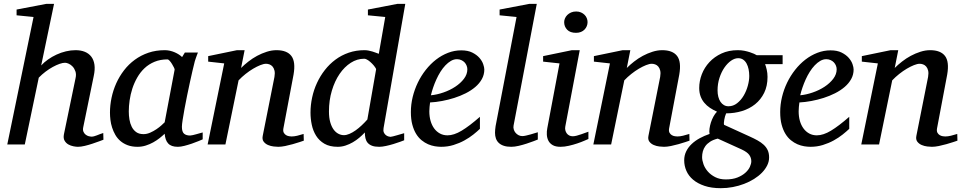

<svg xmlns="http://www.w3.org/2000/svg" viewBox="-20 -757 5040 1006"><path d="M522 -24.9Q515.6 -22.5 499.8 -16.6Q483.9 -10.7 464.4 -4.2Q444.8 2.4 424.3 7.3Q403.8 12.2 388.2 12.2Q378.9 12.2 364.7 9.5Q350.6 6.8 338.1 -0.2Q325.7 -7.3 318.4 -20Q311 -32.7 314.9 -53.2L376 -348.1Q380.4 -367.7 375.2 -382.8Q370.1 -397.9 360.8 -408Q351.6 -418 340.3 -423.1Q329.1 -428.2 320.8 -428.2Q309.1 -428.2 292.2 -422.4Q275.4 -416.5 256.6 -406.2Q237.8 -396 218.8 -381.6Q199.7 -367.2 183.1 -350.1L109.9 0H18.1L155.8 -668L66.9 -676.8V-707L223.1 -736.8H263.2L195.8 -414.1Q210.9 -430.7 231.7 -445.3Q252.4 -460 276.1 -470.9Q299.8 -481.9 325.4 -488Q351.1 -494.1 376 -494.1Q403.3 -494.1 424.3 -485.6Q445.3 -477.1 458.3 -460.2Q471.2 -443.4 474.9 -418Q478.5 -392.6 471.2 -358.9L416 -89.8Q413.1 -75.7 417.5 -66.2Q421.9 -56.6 429.4 -51Q437 -45.4 445.3 -43.2Q453.6 -41 458 -41Q471.7 -41 487.8 -47.9Q503.9 -54.7 521 -60.1Z M895 -392.1Q895.5 -394.5 891.4 -403.3Q887.2 -412.1 881.3 -421.6Q875.5 -431.2 868.9 -438.5Q862.3 -445.8 857.9 -445.8Q819.8 -445.8 789.8 -433.3Q759.8 -420.9 737.3 -399.7Q714.8 -378.4 699 -350.6Q683.1 -322.8 673.3 -292.5Q663.6 -262.2 659.2 -231.4Q654.8 -200.7 654.8 -172.9Q654.8 -151.9 658.2 -130.9Q661.6 -109.9 670.2 -92.8Q678.7 -75.7 693.6 -64.9Q708.5 -54.2 731.9 -54.2Q749.5 -54.2 767.1 -62Q784.7 -69.8 799.8 -80.1Q814.9 -90.3 826.2 -100.6Q837.4 -110.8 842.8 -116.2ZM1042 -26.9Q1036.1 -24.4 1020.5 -17.8Q1004.9 -11.2 985.6 -4.6Q966.3 2 946.5 7.1Q926.8 12.2 912.1 12.2Q894 12.2 881.6 7.8Q869.1 3.4 861.1 -5.4Q853 -14.2 848.6 -26.9Q844.2 -39.6 842.8 -56.2Q831.5 -45.4 816.4 -33.4Q801.3 -21.5 783 -11.2Q764.6 -1 743.9 5.6Q723.1 12.2 700.7 12.2Q671.4 12.2 649.2 3.9Q627 -4.4 610.8 -18.3Q594.7 -32.2 584.2 -50.5Q573.7 -68.8 567.4 -88.6Q561 -108.4 558.6 -128.7Q556.2 -148.9 556.2 -167Q556.2 -205.6 564.5 -244.9Q572.8 -284.2 589.1 -320.6Q605.5 -356.9 629.9 -388.7Q654.3 -420.4 686.3 -443.8Q718.3 -467.3 757.6 -480.7Q796.9 -494.1 843.8 -494.1Q857.4 -494.1 870.8 -491Q884.3 -487.8 896 -482.7Q907.7 -477.5 917.5 -471.2Q927.2 -464.8 934.1 -458L948.7 -481.9H1017.1Q1014.6 -476.1 1011.7 -468Q1008.8 -460 1005.9 -451.7Q1002.9 -443.4 1000.7 -436Q998.5 -428.7 998 -424.8Q994.6 -411.6 988.3 -385Q981.9 -358.4 974.9 -325.2Q967.8 -292 960.2 -255.6Q952.6 -219.2 946.8 -186.8Q940.9 -154.3 937 -129.2Q933.1 -104 933.1 -92.8Q933.1 -66.4 944.3 -56.6Q955.6 -46.9 976.1 -46.9Q981 -46.9 990.5 -49.1Q1000 -51.3 1010.3 -54.2Q1020.5 -57.1 1029.3 -59.6Q1038.1 -62 1042 -63Z M1571.8 -20Q1565.4 -17.6 1549.6 -12.5Q1533.7 -7.3 1514.2 -1.7Q1494.6 3.9 1474.1 8.1Q1453.6 12.2 1438 12.2Q1429.2 12.2 1413.8 10.5Q1398.4 8.8 1384.3 2.7Q1370.1 -3.4 1361.3 -15.1Q1352.5 -26.9 1356.9 -46.9L1418 -354Q1421.4 -374 1418.2 -387.2Q1415 -400.4 1408 -408.4Q1400.9 -416.5 1391.6 -419.7Q1382.3 -422.9 1374 -422.9Q1361.8 -422.9 1344 -415.8Q1326.2 -408.7 1306.4 -397Q1286.6 -385.3 1266.6 -369.4Q1246.6 -353.5 1230 -335.9L1161.1 0H1067.9L1154.8 -424.8L1070.8 -434.1V-462.9L1221.7 -494.1H1261.7L1243.2 -400.9Q1259.8 -417.5 1281.2 -434.3Q1302.7 -451.2 1327.1 -464.4Q1351.6 -477.5 1377.7 -485.8Q1403.8 -494.1 1428.7 -494.1Q1483.4 -494.1 1506.6 -463.9Q1529.8 -433.6 1518.1 -366.2L1464.8 -84Q1462.4 -69.8 1467 -61.5Q1471.7 -53.2 1479.2 -48.8Q1486.8 -44.4 1495.1 -43.2Q1503.4 -42 1507.8 -42Q1521.5 -42 1537.6 -45.9Q1553.7 -49.8 1570.8 -55.2Z M1989.7 -85.9Q1987.3 -71.8 1991.2 -63Q1995.1 -54.2 2001.7 -49.1Q2008.3 -43.9 2015.4 -42Q2022.5 -40 2025.9 -40Q2029.3 -40 2039.8 -42.7Q2050.3 -45.4 2062 -48.8Q2073.7 -52.2 2084 -55.2L2097.7 -59.1V-22Q2091.8 -19.5 2076.2 -13.9Q2060.5 -8.3 2041.5 -2.4Q2022.5 3.4 2002.2 7.8Q1981.9 12.2 1966.8 12.2Q1943.8 12.2 1929.2 6.6Q1914.6 1 1906.2 -9Q1897.9 -19 1894.8 -32.7Q1891.6 -46.4 1891.6 -63Q1878.4 -48.8 1862.5 -35.4Q1846.7 -22 1828.6 -11.5Q1810.5 -1 1790.5 5.6Q1770.5 12.2 1749.5 12.2Q1707.5 12.2 1679.9 -3.9Q1652.3 -20 1636.2 -45.9Q1620.1 -71.8 1613.5 -103.5Q1606.9 -135.3 1606.9 -167Q1606.9 -206.5 1615.5 -246.3Q1624 -286.1 1640.9 -322.5Q1657.7 -358.9 1682.1 -390.1Q1706.5 -421.4 1737.8 -444.6Q1769 -467.8 1807.4 -481Q1845.7 -494.1 1889.6 -494.1Q1900.9 -494.1 1911.6 -491.9Q1922.4 -489.7 1932.1 -486.8Q1941.9 -483.9 1950.2 -480.5Q1958.5 -477.1 1964.8 -475.1L1998.5 -668L1907.7 -676.8V-707L2062.5 -736.8H2103.5ZM1950.7 -394Q1951.2 -396 1945.1 -405Q1939 -414.1 1929.4 -423.8Q1919.9 -433.6 1908.7 -441.4Q1897.5 -449.2 1887.7 -449.2Q1851.1 -449.2 1817.9 -428Q1784.7 -406.7 1759.3 -369.6Q1733.9 -332.5 1718.8 -282Q1703.6 -231.4 1703.6 -172.9Q1703.6 -140.6 1710.2 -117.2Q1716.8 -93.8 1727.8 -78.6Q1738.8 -63.5 1752.9 -56.2Q1767.1 -48.8 1781.7 -48.8Q1795.4 -48.8 1811.3 -55.7Q1827.1 -62.5 1843.3 -74Q1859.4 -85.4 1875.2 -100.3Q1891.1 -115.2 1904.8 -130.9Z M2428.7 -394Q2428.7 -403.8 2424.8 -413.3Q2420.9 -422.9 2414.1 -430.2Q2407.2 -437.5 2397 -442.1Q2386.7 -446.8 2374.5 -446.8Q2357.9 -446.8 2342.8 -438Q2327.6 -429.2 2313.7 -414.6Q2299.8 -399.9 2287.8 -380.9Q2275.9 -361.8 2266.4 -340.8Q2256.8 -319.8 2249.5 -298.3Q2242.2 -276.9 2237.8 -257.8Q2269.5 -260.7 2303.5 -272.5Q2337.4 -284.2 2365.2 -302.5Q2393.1 -320.8 2410.9 -344.2Q2428.7 -367.7 2428.7 -394ZM2517.6 -393.1Q2517.6 -365.7 2504.9 -342.8Q2492.2 -319.8 2470.5 -301.3Q2448.7 -282.7 2420.2 -268.3Q2391.6 -253.9 2360.1 -243.9Q2328.6 -233.9 2295.9 -227.8Q2263.2 -221.7 2233.4 -220.2Q2231.9 -210.4 2230.7 -196.8Q2229.5 -183.1 2229.5 -173.8Q2229.5 -146.5 2236.1 -123.5Q2242.7 -100.6 2255.1 -83.7Q2267.6 -66.9 2285.2 -57.4Q2302.7 -47.9 2324.7 -47.9Q2358.4 -47.9 2398.9 -72.3Q2439.5 -96.7 2494.6 -145V-82Q2480.5 -68.4 2460 -52Q2439.5 -35.6 2413.3 -21.2Q2387.2 -6.8 2356.4 2.7Q2325.7 12.2 2291.5 12.2Q2276.4 12.2 2258.5 9.3Q2240.7 6.3 2223.1 -1.2Q2205.6 -8.8 2189.2 -22Q2172.9 -35.2 2160.4 -55.4Q2147.9 -75.7 2140.4 -103.8Q2132.8 -131.8 2132.8 -169.9Q2132.8 -209.5 2142.3 -248.8Q2151.9 -288.1 2169.2 -324Q2186.5 -359.9 2210.9 -390.9Q2235.4 -421.9 2264.6 -444.6Q2293.9 -467.3 2327.4 -480.2Q2360.8 -493.2 2396.5 -493.2Q2431.2 -493.2 2454.3 -481.7Q2477.5 -470.2 2491.7 -454.1Q2505.9 -438 2511.7 -420.9Q2517.6 -403.8 2517.6 -393.1Z M2797.9 -25.9Q2792 -23.4 2775.9 -17.3Q2759.8 -11.2 2739.7 -4.6Q2719.7 2 2698 7.1Q2676.3 12.2 2658.7 12.2Q2635.7 12.2 2619.6 6.8Q2603.5 1.5 2593.3 -8.3Q2583 -18.1 2578.4 -31.5Q2573.7 -44.9 2573.7 -61Q2573.7 -76.2 2576.7 -96.2L2686.5 -668L2597.7 -676.8V-707L2753.9 -736.8H2792.5L2670.9 -99.1Q2668.9 -88.9 2671.9 -78.9Q2674.8 -68.8 2681.2 -61.3Q2687.5 -53.7 2696.8 -48.8Q2706.1 -43.9 2716.8 -43.9Q2724.1 -43.9 2736.1 -46.6Q2748 -49.3 2760.3 -52.7Q2772.5 -56.2 2783 -59.6Q2793.5 -63 2797.9 -64Z M3063 -28.8Q3057.1 -26.4 3041.5 -19.5Q3025.9 -12.7 3004.9 -5.6Q2983.9 1.5 2960.7 6.8Q2937.5 12.2 2917 12.2Q2891.1 12.2 2876 3.4Q2860.8 -5.4 2853.5 -19.5Q2846.2 -33.7 2845.2 -51.3Q2844.2 -68.8 2847.7 -85.9L2911.6 -424.8L2825.7 -434.1V-462.9L2976.6 -494.1H3017.6L2941.9 -94.2Q2939.9 -84 2942.1 -74.7Q2944.3 -65.4 2949.5 -58.3Q2954.6 -51.3 2962.6 -47.1Q2970.7 -43 2981 -43Q2989.7 -43 3001.7 -46.1Q3013.7 -49.3 3025.6 -53.5Q3037.6 -57.6 3047.9 -61.5Q3058.1 -65.4 3063 -66.9ZM3058.6 -641.1Q3058.6 -629.9 3054.4 -619.9Q3050.3 -609.9 3042.7 -602.1Q3035.2 -594.2 3023.9 -589.6Q3012.7 -585 2998 -585Q2967.3 -585 2951.7 -601.3Q2936 -617.7 2936 -641.1Q2936 -650.9 2940.2 -660.6Q2944.3 -670.4 2952.4 -678.5Q2960.4 -686.5 2972.2 -691.7Q2983.9 -696.8 2999 -696.8Q3013.2 -696.8 3024.2 -691.9Q3035.2 -687 3043 -679.2Q3050.8 -671.4 3054.7 -661.4Q3058.6 -651.4 3058.6 -641.1Z M3592.8 -20Q3586.4 -17.6 3570.6 -12.5Q3554.7 -7.3 3535.2 -1.7Q3515.6 3.9 3495.1 8.1Q3474.6 12.2 3459 12.2Q3450.2 12.2 3434.8 10.5Q3419.4 8.8 3405.3 2.7Q3391.1 -3.4 3382.3 -15.1Q3373.5 -26.9 3377.9 -46.9L3439 -354Q3442.4 -374 3439.2 -387.2Q3436 -400.4 3429 -408.4Q3421.9 -416.5 3412.6 -419.7Q3403.3 -422.9 3395 -422.9Q3382.8 -422.9 3365 -415.8Q3347.2 -408.7 3327.4 -397Q3307.6 -385.3 3287.6 -369.4Q3267.6 -353.5 3251 -335.9L3182.1 0H3088.9L3175.8 -424.8L3091.8 -434.1V-462.9L3242.7 -494.1H3282.7L3264.2 -400.9Q3280.8 -417.5 3302.2 -434.3Q3323.7 -451.2 3348.1 -464.4Q3372.6 -477.5 3398.7 -485.8Q3424.8 -494.1 3449.7 -494.1Q3504.4 -494.1 3527.6 -463.9Q3550.8 -433.6 3539.1 -366.2L3485.8 -84Q3483.4 -69.8 3488 -61.5Q3492.7 -53.2 3500.2 -48.8Q3507.8 -44.4 3516.1 -43.2Q3524.4 -42 3528.8 -42Q3542.5 -42 3558.6 -45.9Q3574.7 -49.8 3591.8 -55.2Z M3916.5 87.9Q3916.5 69.8 3905.8 54.7Q3895 39.6 3865.7 25.9L3740.7 -30.8Q3716.8 -24.9 3700.9 -14.6Q3685.1 -4.4 3675.8 8.5Q3666.5 21.5 3662.6 36.1Q3658.7 50.8 3658.7 65.9Q3658.7 83 3666 103.5Q3673.3 124 3688.7 141.6Q3704.1 159.2 3727.5 171.1Q3751 183.1 3782.7 183.1Q3818.8 183.1 3844.2 172.9Q3869.6 162.6 3885.7 147.9Q3901.9 133.3 3909.2 116.9Q3916.5 100.6 3916.5 87.9ZM3905.8 -358.9Q3905.8 -377.4 3902.3 -394.3Q3898.9 -411.1 3891.8 -424.1Q3884.8 -437 3873.8 -444.6Q3862.8 -452.1 3847.7 -452.1Q3829.6 -452.1 3810.5 -439Q3791.5 -425.8 3775.6 -402.8Q3759.8 -379.9 3749.8 -349.1Q3739.7 -318.4 3739.7 -283.2Q3739.7 -265.1 3743.7 -249.8Q3747.6 -234.4 3755.1 -223.4Q3762.7 -212.4 3773.2 -206.3Q3783.7 -200.2 3796.9 -200.2Q3821.8 -200.2 3842 -216.1Q3862.3 -231.9 3876.5 -255.9Q3890.6 -279.8 3898.2 -307.6Q3905.8 -335.4 3905.8 -358.9ZM3988.8 -420.9Q3993.2 -409.7 3997.3 -392.1Q4001.5 -374.5 4001.5 -354Q4001.5 -306.2 3983.9 -270.5Q3966.3 -234.9 3936.5 -210.9Q3906.7 -187 3867.4 -175Q3828.1 -163.1 3784.7 -163.1Q3781.2 -155.8 3778.8 -147Q3776.4 -138.2 3774.9 -129.6Q3773.4 -121.1 3772.9 -114Q3772.5 -106.9 3773.9 -103L3907.7 -42Q3930.7 -31.7 3949.5 -21.2Q3968.3 -10.7 3981.7 1.7Q3995.1 14.2 4002.4 30Q4009.8 45.9 4009.8 67.9Q4009.8 89.4 3999.8 109.6Q3989.7 129.9 3972.4 147.7Q3955.1 165.5 3930.9 180.7Q3906.7 195.8 3878.7 206.5Q3850.6 217.3 3819.6 223.1Q3788.6 229 3756.8 229Q3707.5 229 3671.4 216.8Q3635.3 204.6 3611.6 184.6Q3587.9 164.6 3576.4 138.2Q3564.9 111.8 3564.9 83Q3564.9 57.6 3575.4 36.1Q3585.9 14.6 3604 -2.4Q3622.1 -19.5 3646.2 -32.7Q3670.4 -45.9 3697.8 -55.2Q3695.3 -66.9 3697.5 -82.8Q3699.7 -98.6 3704.8 -115Q3710 -131.3 3718.3 -146.5Q3726.6 -161.6 3736.8 -171.9Q3716.8 -180.7 3699.7 -192.1Q3682.6 -203.6 3670.2 -218.5Q3657.7 -233.4 3650.6 -252.7Q3643.6 -272 3643.6 -295.9Q3643.6 -332.5 3657.2 -367.9Q3670.9 -403.3 3697 -431.4Q3723.1 -459.5 3760.5 -476.8Q3797.9 -494.1 3845.7 -494.1Q3863.8 -494.1 3879.6 -491Q3895.5 -487.8 3908.4 -483.6Q3921.4 -479.5 3930.9 -475.1Q3940.4 -470.7 3944.8 -467.8H4080.6V-420.9Z M4363.8 -394Q4363.8 -403.8 4359.9 -413.3Q4356 -422.9 4349.1 -430.2Q4342.3 -437.5 4332 -442.1Q4321.8 -446.8 4309.6 -446.8Q4293 -446.8 4277.8 -438Q4262.7 -429.2 4248.8 -414.6Q4234.9 -399.9 4222.9 -380.9Q4210.9 -361.8 4201.4 -340.8Q4191.9 -319.8 4184.6 -298.3Q4177.2 -276.9 4172.9 -257.8Q4204.6 -260.7 4238.5 -272.5Q4272.5 -284.2 4300.3 -302.5Q4328.1 -320.8 4345.9 -344.2Q4363.8 -367.7 4363.8 -394ZM4452.6 -393.1Q4452.6 -365.7 4439.9 -342.8Q4427.2 -319.8 4405.5 -301.3Q4383.8 -282.7 4355.2 -268.3Q4326.7 -253.9 4295.2 -243.9Q4263.7 -233.9 4231 -227.8Q4198.2 -221.7 4168.5 -220.2Q4167 -210.4 4165.8 -196.8Q4164.6 -183.1 4164.6 -173.8Q4164.6 -146.5 4171.1 -123.5Q4177.7 -100.6 4190.2 -83.7Q4202.6 -66.9 4220.2 -57.4Q4237.8 -47.9 4259.8 -47.9Q4293.5 -47.9 4334 -72.3Q4374.5 -96.7 4429.7 -145V-82Q4415.5 -68.4 4395 -52Q4374.5 -35.6 4348.4 -21.2Q4322.3 -6.8 4291.5 2.7Q4260.7 12.2 4226.6 12.2Q4211.4 12.2 4193.6 9.3Q4175.8 6.3 4158.2 -1.2Q4140.6 -8.8 4124.3 -22Q4107.9 -35.2 4095.5 -55.4Q4083 -75.7 4075.4 -103.8Q4067.9 -131.8 4067.9 -169.9Q4067.9 -209.5 4077.4 -248.8Q4086.9 -288.1 4104.2 -324Q4121.6 -359.9 4146 -390.9Q4170.4 -421.9 4199.7 -444.6Q4229 -467.3 4262.5 -480.2Q4295.9 -493.2 4331.5 -493.2Q4366.2 -493.2 4389.4 -481.7Q4412.6 -470.2 4426.8 -454.1Q4440.9 -438 4446.8 -420.9Q4452.6 -403.8 4452.6 -393.1Z M4996.6 -20Q4990.2 -17.6 4974.4 -12.5Q4958.5 -7.3 4939 -1.7Q4919.4 3.9 4898.9 8.1Q4878.4 12.2 4862.8 12.2Q4854 12.2 4838.6 10.5Q4823.2 8.8 4809.1 2.7Q4794.9 -3.4 4786.1 -15.1Q4777.3 -26.9 4781.7 -46.9L4842.8 -354Q4846.2 -374 4843 -387.2Q4839.8 -400.4 4832.8 -408.4Q4825.7 -416.5 4816.4 -419.7Q4807.1 -422.9 4798.8 -422.9Q4786.6 -422.9 4768.8 -415.8Q4751 -408.7 4731.2 -397Q4711.4 -385.3 4691.4 -369.4Q4671.4 -353.5 4654.8 -335.9L4585.9 0H4492.7L4579.6 -424.8L4495.6 -434.1V-462.9L4646.5 -494.1H4686.5L4668 -400.9Q4684.6 -417.5 4706.1 -434.3Q4727.5 -451.2 4752 -464.4Q4776.4 -477.5 4802.5 -485.8Q4828.6 -494.1 4853.5 -494.1Q4908.2 -494.1 4931.4 -463.9Q4954.6 -433.6 4942.9 -366.2L4889.6 -84Q4887.2 -69.8 4891.8 -61.5Q4896.5 -53.2 4904.1 -48.8Q4911.6 -44.4 4919.9 -43.2Q4928.2 -42 4932.6 -42Q4946.3 -42 4962.4 -45.9Q4978.5 -49.8 4995.6 -55.2Z"/></svg>

Font: Charis SIL Cyr
Style: Italic
Weight: 400
Italic angle: -11°
Foundry: SIL International
Version: Version 5.000